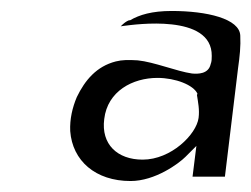

<svg xmlns="http://www.w3.org/2000/svg" viewBox="-20 -828 458 350"><path d="M215 -791C210 -789 206 -786 200 -780C201 -780 205 -781 207 -781C224 -783 367 -804 366 -726C366 -721 366 -716 364 -711C360 -693 341 -693 330 -694C302 -698 261 -715 231 -718C214 -719 203 -719 191 -716C156 -707 135 -682 120 -651C112 -632 107 -611 108 -589C112 -535 154 -498 218 -498C263 -498 306 -530 318 -542L338 -562L331 -506H390L414 -704C417 -725 419 -744 418 -763C417 -794 357 -808 293 -808C257 -808 234 -801 217 -791ZM339 -655C341 -642 344 -628 342 -613C338 -583 292 -537 240 -537C194 -537 164 -565 170 -611C176 -662 222 -686 267 -686C300 -686 333 -673 340 -657Z"/></svg>

Font: Bluebird
Style: LiNrwObl
Weight: 300
Designer: Jasper
Foundry: Cannot Into Space Fonts
Version: Version 0.98